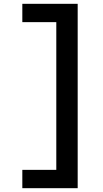

<svg xmlns="http://www.w3.org/2000/svg" viewBox="-20 -843 540 1006"><path d="M97 143V47H275V-727H97V-823H387V143Z"/></svg>

Font: Iosevka Algr
Style: Bold
Weight: 700
Monospace: yes
Designer: Belleve Invis
Foundry: Belleve Invis
Version: Version 26.0.2; ttfautohint (v1.8.3)